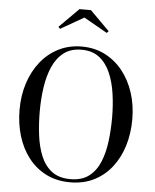

<svg xmlns="http://www.w3.org/2000/svg" viewBox="-63 -1022 876 1085"><g transform="rotate(5 375.0 -480.0)"><path d="M375.5 10Q299 10 239.8 -19.8Q180.5 -49.5 139.2 -102.5Q98 -155.5 76.8 -225.2Q55.5 -295 55.5 -375Q55.5 -455 78 -524.8Q100.5 -594.5 142.8 -647.5Q185 -700.5 244 -730.2Q303 -760 375.5 -760Q448 -760 506.8 -730.2Q565.5 -700.5 607.8 -647.5Q650 -594.5 672.5 -524.8Q695 -455 695 -375Q695 -295 673.8 -225.2Q652.5 -155.5 611.2 -102.5Q570 -49.5 510.8 -19.8Q451.5 10 375.5 10ZM375.5 -8Q440.5 -8 481 -39.2Q521.5 -70.5 543 -123.2Q564.5 -176 572.5 -241.5Q580.5 -307 580.5 -375Q580.5 -443 571.2 -508.5Q562 -574 539.2 -626.8Q516.5 -679.5 476.8 -710.8Q437 -742 375.5 -742Q314 -742 274 -710.8Q234 -679.5 211.2 -626.8Q188.5 -574 179.2 -508.5Q170 -443 170 -375Q170 -307 178 -241.5Q186 -176 207.5 -123.2Q229 -70.5 269.5 -39.2Q310 -8 375.5 -8ZM243.5 -849 233.5 -859.5 343.5 -969.5H408.5L518.5 -859.5L508.5 -849L375.5 -924.5Z"/></g></svg>

Font: Bodoni Moda 11pt
Style: Regular
Weight: 400
Version: Version 2.004